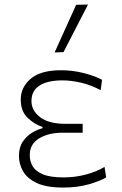

<svg xmlns="http://www.w3.org/2000/svg" viewBox="-20 -813 534 842"><path d="M256.5 9.5Q182 9.5 140 -11Q98 -31.5 80.5 -63Q63 -94.5 63 -129Q63 -167 80.2 -192.2Q97.5 -217.5 121.8 -231.8Q146 -246 166.5 -250.5V-256.5Q132 -267 101.5 -296Q71 -325 71 -376.5Q71 -430.5 114.8 -467.8Q158.5 -505 248 -505Q299.5 -505 348.5 -492.2Q397.5 -479.5 427.5 -463L421.5 -417.5Q378.5 -440.5 335 -450.5Q291.5 -460.5 253.5 -460.5Q189 -460.5 153.5 -438Q118 -415.5 118 -369.5Q118 -328 156 -299Q194 -270 267 -270H342.5V-231H254.5Q193 -231 151.8 -206.2Q110.5 -181.5 110.5 -132.5Q110.5 -106 123.2 -84Q136 -62 168.2 -48.5Q200.5 -35 259 -35Q310.5 -35 358 -48Q405.5 -61 438.5 -81L445.5 -35Q421 -20 371 -5.2Q321 9.5 256.5 9.5ZM219.5 -583Q243.5 -636 267 -688.2Q290.5 -740.5 314 -792L366 -793Q338.5 -740.5 312 -688.5Q285.5 -636.5 258.5 -584.5Z"/></svg>

Font: Commissioner ExtraLight
Style: Regular
Weight: 200
Designer: Kostas Bartsokas
Foundry: Kostas Bartsokas
Version: Version 1.000; ttfautohint (v1.8.3)